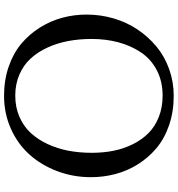

<svg xmlns="http://www.w3.org/2000/svg" viewBox="15 -871 876 946"><g transform="rotate(90 453.0 -398.0)"><path d="M452.1 -815.9Q530.8 -815.9 597.2 -793Q663.6 -770 710.2 -730.7Q756.8 -691.4 789.6 -639.2Q822.3 -586.9 837.6 -528.3Q853 -469.7 853 -408.2Q853 -320.8 823.5 -242.4Q793.9 -164.1 742.2 -106Q690.4 -47.9 615 -13.9Q539.6 20 452.1 20Q374 20 307.9 -2.9Q241.7 -25.9 195.1 -65.2Q148.4 -104.5 115.7 -156.7Q83 -209 67.4 -267.1Q51.8 -325.2 51.8 -386.2Q51.8 -455.1 70.6 -519.5Q89.4 -584 125.2 -637.5Q161.1 -690.9 209.5 -731Q257.8 -771 320.6 -793.5Q383.3 -815.9 452.1 -815.9ZM451.2 -35.2Q508.3 -35.2 555.4 -55.7Q602.5 -76.2 635 -111.3Q667.5 -146.5 689.9 -194.8Q712.4 -243.2 722.7 -297.6Q732.9 -352.1 732.9 -412.1Q732.9 -469.2 722.7 -520Q712.4 -570.8 690.2 -615.2Q668 -659.7 635.5 -691.9Q603 -724.1 555.9 -742.7Q508.8 -761.2 451.2 -761.2Q381.3 -761.2 326.7 -732.9Q272 -704.6 238.8 -655.5Q205.6 -606.4 188.7 -544.4Q171.9 -482.4 171.9 -411.1Q171.9 -351.1 182.1 -296.4Q192.4 -241.7 214.4 -193.8Q236.3 -146 268.6 -110.8Q300.8 -75.7 347.7 -55.4Q394.5 -35.2 451.2 -35.2Z"/></g></svg>

Font: Adamina
Style: Regular
Weight: 400
Designer: Cyreal (www.cyreal.org)
Foundry: Cyreal (www.cyreal.org)
Version: Version 1.010